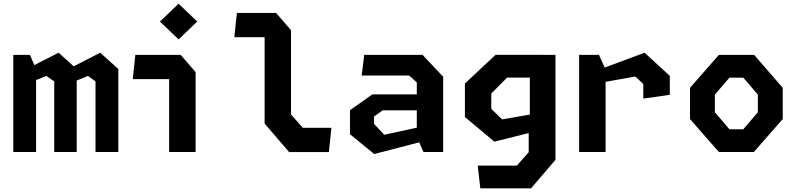

<svg xmlns="http://www.w3.org/2000/svg" viewBox="-20 -836 4380 1056"><path d="M505.3 -388.1 464 -418.5 353 -372.9V-454.7L531.3 -546.1L630.8 -456.4V0H505.3ZM53.2 -534.2H144.6L178.5 -455.7V0H53.2ZM278.3 -388.1 234.9 -418.5 131 -376.4V-458.7L302.2 -546.1L401.8 -456.4V0H278.3Z M910.2 -426.5 938.6 -400.6H710.2L724.4 -534.2H973.8L1055.9 -439.2V0H910.2ZM859.7 -717.6 962.3 -815.5 1064.6 -717.6 962.3 -619.2Z M1435.4 -156.5V-657.3L1463.2 -631.4H1268.8L1282.9 -765H1498.3L1580.5 -670V-206.5L1645.4 -133.2H1802.9L1788.8 0.4H1569.9Z M2272.4 -83.4V-382.7L2230.4 -420.6H1969.2L1983.3 -534.2H2303.8L2417.5 -413.9V0H2309.1ZM1904.8 -97.8V-229.8L2027.6 -316.8H2316.5V-229.2H2085L2036.8 -194.8V-155.2L2093.2 -94.8L2316.5 -143.4V-61.2L2038.3 11.1Z M2607.5 74.8H2822.5L2887.8 1.4V-151.6L2894.1 -172.8V-534.2H3035V43.1L2900.5 200H2621.7ZM2537 -192.3V-376.8L2705.9 -534.6H2965.1V-409.2H2769.2L2682.1 -321.9V-237.3L2741.5 -179.4L2965.1 -218.2V-123.4L2699.2 -56.8Z M3518.2 -373.5 3474.4 -415.2 3234.2 -372.2V-437.8L3525.1 -546.1L3663.8 -418.9L3664.1 -314.6L3518.2 -293.8ZM3165.1 -534.2H3274.4L3310.8 -453.2V0H3165.1Z M3775 -181.2V-352.9L3933.8 -534.2H4127.8L4285 -352.9V-181.2L4126.2 0H3933.8ZM4068.2 -125.2 4148.2 -218.8V-315.4L4068.2 -408.9H3991.8L3911.8 -315.4V-218.8L3991.8 -125.2Z"/></svg>

Font: Monaspace Krypton Var ExLight
Style: Regular
Weight: 200
Designer: Riley Cran and the Lettermatic Team
Version: Version 1.200 (Monaspace Krypton Var)